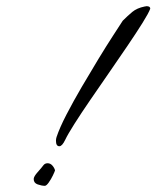

<svg xmlns="http://www.w3.org/2000/svg" viewBox="-20 -612 506 621"><path d="M172 -139Q161 -139 161 -157Q161 -160 161.5 -163Q162 -166 163 -169Q173 -199 195 -241.5Q217 -284 244.5 -331Q272 -378 298.5 -421.5Q325 -465 346.5 -498Q368 -531 377 -545Q393 -561 408 -573.5Q423 -586 448 -591Q450 -591 451.5 -591.5Q453 -592 454 -592Q466 -592 466 -584Q461 -570 441 -538Q421 -506 392.5 -464Q364 -422 332.5 -376.5Q301 -331 271.5 -288Q242 -245 220.5 -211Q199 -177 191 -160Q181 -139 172 -139ZM125 -11Q115 -11 102 -15.5Q89 -20 89 -33Q89 -41 102 -55.5Q115 -70 120 -77Q125 -84 134 -84Q143 -84 149.5 -76.5Q156 -69 158 -61Q157 -57 151 -44.5Q145 -32 137.5 -21.5Q130 -11 125 -11Z"/></svg>

Font: Hurricane
Style: Regular
Weight: 400
Designer: Robert E. Leuschke
Foundry: Robert E. Leuschke
Version: Version 1.010; ttfautohint (v1.8.3)